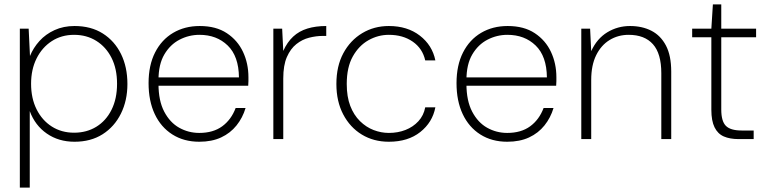

<svg xmlns="http://www.w3.org/2000/svg" viewBox="-20 -631 3486 871"><path d="M70 220V-501H110L116 -377Q131 -414 159 -445Q187 -476 227.5 -494.5Q268 -513 318 -513Q393 -513 446.5 -479Q500 -445 529 -386Q558 -327 558 -250Q558 -175 528.5 -115.5Q499 -56 445.5 -22Q392 12 318 12Q246 12 192.5 -25Q139 -62 115 -127V220ZM316 -29Q373 -29 417 -56Q461 -83 486 -133Q511 -183 511 -251Q511 -319 486 -368.5Q461 -418 417 -445.5Q373 -473 316 -473Q259 -473 215 -444.5Q171 -416 146 -366Q121 -316 121 -251Q121 -185 146 -135Q171 -85 215 -57Q259 -29 316 -29Z M884 12Q814 12 762 -21Q710 -54 682 -113.5Q654 -173 654 -254Q654 -335 683.5 -393Q713 -451 765.5 -482Q818 -513 886 -513Q960 -513 1009 -480.5Q1058 -448 1082.5 -395.5Q1107 -343 1107 -281Q1107 -272 1107 -263Q1107 -254 1106 -242H686V-280H1064Q1063 -376 1013 -424.5Q963 -473 885 -473Q837 -473 794.5 -451Q752 -429 725.5 -384Q699 -339 699 -268V-250Q699 -174 725 -124.5Q751 -75 793 -51.5Q835 -28 884 -28Q947 -28 988 -58Q1029 -88 1049 -141H1094Q1081 -97 1053 -62Q1025 -27 983 -7.5Q941 12 884 12Z M1220 0V-501H1260L1265 -400Q1283 -440 1310 -465Q1337 -490 1374.5 -501.5Q1412 -513 1460 -513V-468H1444Q1414 -468 1382.5 -460Q1351 -452 1324.5 -431Q1298 -410 1281.5 -372.5Q1265 -335 1265 -275V0Z M1744 12Q1675 12 1621.5 -20.5Q1568 -53 1537 -112Q1506 -171 1506 -250Q1506 -331 1537.5 -389.5Q1569 -448 1623 -480.5Q1677 -513 1744 -513Q1828 -513 1884.5 -469.5Q1941 -426 1955 -357H1909Q1897 -411 1852.5 -442Q1808 -473 1744 -473Q1695 -473 1651.5 -448.5Q1608 -424 1580.5 -375Q1553 -326 1553 -250Q1553 -192 1569 -150.5Q1585 -109 1613 -81.5Q1641 -54 1675 -41Q1709 -28 1744 -28Q1785 -28 1819.5 -41.5Q1854 -55 1878 -81Q1902 -107 1909 -144H1955Q1942 -76 1886.5 -32Q1831 12 1744 12Z M2281 12Q2211 12 2159 -21Q2107 -54 2079 -113.5Q2051 -173 2051 -254Q2051 -335 2080.5 -393Q2110 -451 2162.5 -482Q2215 -513 2283 -513Q2357 -513 2406 -480.5Q2455 -448 2479.5 -395.5Q2504 -343 2504 -281Q2504 -272 2504 -263Q2504 -254 2503 -242H2083V-280H2461Q2460 -376 2410 -424.5Q2360 -473 2282 -473Q2234 -473 2191.5 -451Q2149 -429 2122.5 -384Q2096 -339 2096 -268V-250Q2096 -174 2122 -124.5Q2148 -75 2190 -51.5Q2232 -28 2281 -28Q2344 -28 2385 -58Q2426 -88 2446 -141H2491Q2478 -97 2450 -62Q2422 -27 2380 -7.5Q2338 12 2281 12Z M2617 0V-501H2657L2662 -399Q2688 -456 2735 -484.5Q2782 -513 2838 -513Q2893 -513 2935 -491.5Q2977 -470 3001 -424.5Q3025 -379 3025 -306V0H2980V-299Q2980 -388 2942 -430.5Q2904 -473 2832 -473Q2784 -473 2745.5 -449.5Q2707 -426 2684.5 -380.5Q2662 -335 2662 -268V0Z M3331 0Q3291 0 3263.5 -12Q3236 -24 3221.5 -53.5Q3207 -83 3207 -133V-462H3120V-501H3207L3214 -611H3252V-501H3410V-462H3252V-134Q3252 -81 3273 -60Q3294 -39 3344 -39H3399V0Z"/></svg>

Font: DM Sans 17pt ExtraLight
Style: Regular
Weight: 250
Version: Version 4.004;gftools[0.9.30]